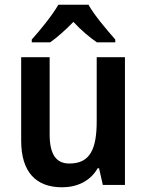

<svg xmlns="http://www.w3.org/2000/svg" viewBox="-20 -786 624 816"><path d="M356 -766H228C204 -723 151 -658 115 -618V-606H193C223 -627 258 -658 292 -693C324 -658 361 -627 392 -606H470V-618C434 -659 381 -721 356 -766ZM511 -543H391V-272C391 -154 364 -91 275 -91C217 -91 191 -132 191 -215V-543H70V-188C70 -56 132 10 244 10C307 10 364 -16 395 -71H401L417 0H511Z"/></svg>

Font: Noto Sans Devanagari UI SemiCondensed SemiBold
Style: Regular
Weight: 600
Width: 4
Designer: Jelle Bosma - Monotype Design Team
Foundry: Monotype Imaging Inc.
Version: Version 2.004